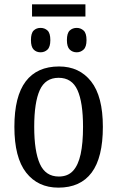

<svg xmlns="http://www.w3.org/2000/svg" viewBox="-20 -851 538 881"><path d="M127 -775V-831H372V-775ZM166 -611Q147 -611 134.5 -623.5Q122 -636 122 -667Q122 -699 134.5 -711Q147 -723 166 -723Q185 -723 198 -711Q211 -699 211 -667Q211 -636 198 -623.5Q185 -611 166 -611ZM332 -611Q313 -611 300 -623.5Q287 -636 287 -667Q287 -699 300 -711Q313 -723 332 -723Q350 -723 363.5 -711Q377 -699 377 -667Q377 -636 363.5 -623.5Q350 -611 332 -611ZM248 10Q154 10 100 -59Q46 -128 46 -269Q46 -409 98 -477.5Q150 -546 251 -546Q344 -546 398 -477.5Q452 -409 452 -269Q452 -128 400.5 -59Q349 10 248 10ZM250 -41Q291 -41 315 -67Q339 -93 350 -143.5Q361 -194 361 -269Q361 -381 335.5 -437.5Q310 -494 249 -494Q188 -494 162.5 -437.5Q137 -381 137 -269Q137 -157 163 -99Q189 -41 250 -41Z"/></svg>

Font: Noto Serif Condensed
Style: Regular
Weight: 400
Width: 3
Designer: Monotype Design Team
Foundry: Monotype Imaging Inc.
Version: Version 2.015